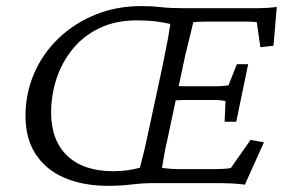

<svg xmlns="http://www.w3.org/2000/svg" viewBox="-20 -600 935 629"><path d="M335 8.8Q252 8.8 190.9 -17.6Q129.9 -43.9 96.7 -95.2Q63.5 -146.5 63.5 -219.7Q63.5 -293.9 91.8 -359.4Q120.1 -424.8 171.4 -474.1Q222.7 -523.4 292 -551.8Q361.3 -580.1 443.4 -580.1Q477.5 -580.1 506.8 -576.7Q536.1 -573.2 576.2 -573.2H803.7Q815.4 -573.2 828.6 -573.2Q841.8 -573.2 856.4 -574.2Q871.1 -575.2 886.7 -577.1L876 -450.2L833 -445.3L821.3 -527.3Q815.4 -528.3 806.2 -528.8Q796.9 -529.3 786.1 -529.3H661.1Q644.5 -529.3 635.7 -528.8Q627 -528.3 613.3 -527.3Q612.3 -523.4 607.9 -504.9Q603.5 -486.3 597.7 -462.9Q591.8 -439.5 586.9 -418.9L527.3 -137.7Q523.4 -123 520 -104Q516.6 -85 514.2 -70.3Q511.7 -55.7 510.7 -49.8Q527.3 -47.9 540.5 -46.9Q553.7 -45.9 566.4 -45.9H668Q697.3 -45.9 713.9 -46.9Q730.5 -47.9 736.3 -49.8L800.8 -141.6L844.7 -133.8L782.2 4.9Q759.8 2 739.7 1Q719.7 0 704.1 0H471.7Q447.3 0 410.6 4.4Q374 8.8 335 8.8ZM351.6 -39.1Q373 -39.1 396 -42Q418.9 -44.9 438.5 -50.8Q440.4 -58.6 442.4 -66.9Q444.3 -75.2 448.2 -89.4Q452.1 -103.5 457 -126Q461.9 -148.4 469.7 -184.6L511.7 -379.9Q518.6 -416 523.4 -439Q528.3 -461.9 530.8 -476.6Q533.2 -491.2 534.7 -501Q536.1 -510.7 538.1 -521.5Q512.7 -527.3 487.8 -530.3Q462.9 -533.2 428.7 -533.2Q358.4 -533.2 305.7 -507.8Q252.9 -482.4 217.8 -439Q182.6 -395.5 165 -341.8Q147.5 -288.1 147.5 -231.4Q147.5 -139.6 200.7 -89.4Q253.9 -39.1 351.6 -39.1ZM715.8 -201.2 718.8 -268.6Q712.9 -270.5 702.6 -271.5Q692.4 -272.5 677.7 -272.5H599.6Q587.9 -272.5 572.3 -272Q556.6 -271.5 539.1 -270.5L549.8 -318.4Q567.4 -317.4 582 -317.4Q596.7 -317.4 608.4 -317.4H685.5Q700.2 -317.4 710.9 -318.4Q721.7 -319.3 728.5 -320.3L755.9 -389.6H793L753.9 -201.2Z"/></svg>

Font: Crimson Pro ExtraLight Light
Style: Italic
Weight: 300
Italic angle: -12°
Version: Version 1.002